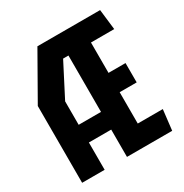

<svg xmlns="http://www.w3.org/2000/svg" viewBox="-168 -863 957 997"><g transform="rotate(-30 310.0 -365.0)"><path d="M308.7 -730H443.8V0H308.7ZM39.8 -460.5 193.1 -730H367.3V-607.9H276.7L174.8 -410.3V0H39.8ZM124.7 -269.8H364.9V-163.7H124.7ZM382.4 -122.1H594L579.8 0H382.4ZM382.4 -425.8H545.8V-309.9H382.4ZM382.4 -730H569L583.2 -607.9H382.4Z"/></g></svg>

Font: Monaspace Krypton Var
Style: Regular
Weight: 400
Designer: Riley Cran and the Lettermatic Team
Version: Version 1.101 (Monaspace Krypton Var)